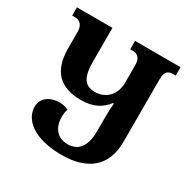

<svg xmlns="http://www.w3.org/2000/svg" viewBox="-163 -865 1017 1030"><g transform="rotate(30 345.5 -350.5)"><path d="M385 -714V-662H403C426 -662 451 -648 451 -604V-492C451 -427 410 -369 334 -369C275 -369 245 -403 245 -505V-714H25V-663H41C77 -663 94 -640 94 -601V-501C94 -360 161 -294 292 -294C367 -294 415 -321 449 -366H455C452 -339 451 -313 451 -285V-194C451 -101 416 -53 348 -53C284 -53 248 -98 248 -165C248 -189 252 -205 256 -213C239 -222 219 -226 199 -226C147 -226 95 -198 95 -139C95 -57 181 13 349 13C510 13 602 -64 602 -213V-604C602 -648 621 -662 648 -662H667V-714Z"/></g></svg>

Font: Noto Serif Georgian SemiCondensed Bold
Style: Regular
Weight: 700
Width: 4
Designer: Monotype Design Team, Akaki Razmadze
Foundry: Google LLC
Version: Version 2.003